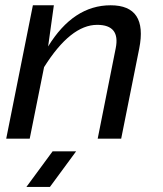

<svg xmlns="http://www.w3.org/2000/svg" viewBox="-20 -533 628 738"><path d="M3.9 0 106.4 -512.7H187L165 -354.5Q262.2 -512.7 405.3 -512.7Q548.3 -512.7 515.1 -346.2L445.8 0H355.5L424.8 -347.7Q442.9 -437.5 353.5 -437.5Q251.5 -437.5 149.4 -274.9L94.2 0ZM272.5 48.8 171.9 185.5H81.5L182.1 48.8Z"/></svg>

Font: Sansation
Style: Italic
Weight: 400
Designer: Bernd Montag
Version: Version 1.301